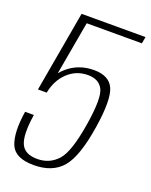

<svg xmlns="http://www.w3.org/2000/svg" viewBox="-130 -747 650 824"><g transform="rotate(20 195.0 -335.0)"><path d="M126 5.5Q212 5.5 256.5 -46.8Q301 -99 323 -241.5Q343 -370.5 322 -418.5Q301 -466.5 231.5 -466.5Q162.5 -466.5 112.2 -423.8Q62 -381 47.5 -306.5L73 -306Q84.5 -365.5 123 -401.5Q161.5 -437.5 214.5 -437.5Q264.5 -437.5 283.2 -400.8Q302 -364 282.5 -241Q261 -105 224.2 -64.8Q187.5 -24.5 131.5 -24.5Q74 -24.5 56.8 -63.5Q39.5 -102.5 54 -197H14Q-1.5 -97 19.8 -45.8Q41 5.5 126 5.5ZM33 -306H72.5L132.5 -644.5H384.5L390 -675H98Z"/></g></svg>

Font: Anybody SemiCondensed ExtraLight
Style: Italic
Weight: 250
Width: 4
Italic angle: -10°
Version: Version 1.113;gftools[0.9.25]